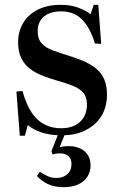

<svg xmlns="http://www.w3.org/2000/svg" viewBox="-20 -547 496 795"><path d="M244 228Q204 228 177 214.5Q150 201 133 182L145 164Q161 175 177.5 182.5Q194 190 214 190Q241 190 258.5 174.5Q276 159 276 132Q276 111 263.5 99.5Q251 88 229 88Q219 88 212.5 89Q206 90 198 93L193 79L219 13Q181 11 150.5 1Q120 -9 95 -29L83 15H62L48 -168L73 -170Q89 -113 112 -79.5Q135 -46 165.5 -31Q196 -16 233 -16Q283 -16 311.5 -42.5Q340 -69 340 -115Q340 -146 324.5 -163.5Q309 -181 281 -192Q253 -203 214 -214Q183 -223 154 -234.5Q125 -246 103 -263Q81 -280 68 -306.5Q55 -333 55 -372Q55 -417 76 -452Q97 -487 136.5 -507Q176 -527 231 -527Q273 -527 303.5 -515.5Q334 -504 355 -488L368 -527H387L399 -365L373 -367Q354 -431 320.5 -465.5Q287 -500 233 -500Q188 -500 162 -478.5Q136 -457 136 -417Q136 -386 152 -368Q168 -350 196 -339.5Q224 -329 259 -318Q293 -308 322.5 -295.5Q352 -283 375 -265.5Q398 -248 410.5 -221Q423 -194 423 -155Q423 -118 410.5 -87.5Q398 -57 374 -35Q350 -13 318 -0.5Q286 12 247 13L227 62Q268 54 296.5 62Q325 70 340 89.5Q355 109 355 138Q355 163 342.5 183.5Q330 204 305 216Q280 228 244 228Z"/></svg>

Font: Literata 60pt Medium
Style: Regular
Weight: 500
Designer: Latin by Veronika Burian and Jose Scaglione. Greek by Irene Vlachou. Cyrillic by Vera Evstafieva.
Foundry: TypeTogether
Version: Version 3.103;gftools[0.9.29]